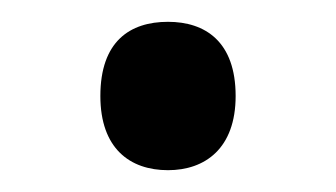

<svg xmlns="http://www.w3.org/2000/svg" viewBox="-20 -441 308 176"><path d="M134 -285C168 -285 196 -305 196 -353C196 -403 168 -421 134 -421C99 -421 72 -403 72 -353C72 -305 99 -285 134 -285Z"/></svg>

Font: Noto Serif Thai
Style: Regular
Weight: 400
Designer: Monotype Design Team
Foundry: Monotype Imaging Inc.
Version: Version 1.901